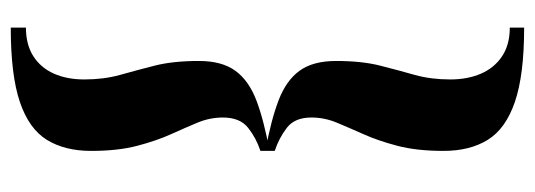

<svg xmlns="http://www.w3.org/2000/svg" viewBox="-331 -489 970 348"><g transform="rotate(90 154.0 -315.0)"><path d="M253.5 -311Q198.5 -321 162.2 -334.8Q126 -348.5 108.2 -373Q90.5 -397.5 90.5 -439Q90.5 -486 99 -519.2Q107.5 -552.5 115.8 -581.8Q124 -611 124 -646Q124 -677.5 113.5 -701.8Q103 -726 82 -740Q61 -754 30 -754V-780Q116 -780 164.8 -763.2Q213.5 -746.5 233.5 -714Q253.5 -681.5 253.5 -634Q253.5 -585 244.2 -550Q235 -515 223.2 -488.8Q211.5 -462.5 202.2 -440.2Q193 -418 193 -394.5Q193 -364 211.8 -349.8Q230.5 -335.5 253.5 -328ZM30 150.5V123Q61 123 82 109.5Q103 96 113.5 72.2Q124 48.5 124 17Q124 -18 115.8 -47.5Q107.5 -77 99 -110.2Q90.5 -143.5 90.5 -190.5Q90.5 -232 108.2 -256.5Q126 -281 162.2 -294.8Q198.5 -308.5 253.5 -318.5V-302Q230.5 -294.5 211.8 -279.8Q193 -265 193 -234Q193 -210.5 202.2 -188.2Q211.5 -166 223.2 -140Q235 -114 244.2 -79Q253.5 -44 253.5 5Q253.5 52.5 233.5 85Q213.5 117.5 164.8 134Q116 150.5 30 150.5Z"/></g></svg>

Font: Bodoni Moda 9pt SemiBold
Style: Regular
Weight: 600
Designer: Owen Earl
Foundry: indestructible type
Version: Version 2.005